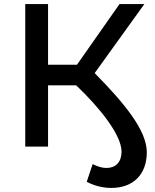

<svg xmlns="http://www.w3.org/2000/svg" viewBox="-20 -720 761 943"><path d="M527 203C634 203 701 137 701 28C701 -79 593 -211 445 -361L689 -700H567L358 -402H216V-700H104V0H216V-301H354C470 -191 577 -57 577 25C577 76 548 105 503 105C482 105 459 98 435 86L406 173C445 193 485 203 527 203Z"/></svg>

Font: Montserrat-Alt1 SemBd
Style: Regular
Weight: 600
Designer: Differentunic
Foundry: Differentunic
Version: Version 7.222